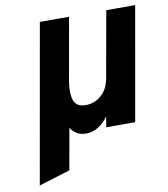

<svg xmlns="http://www.w3.org/2000/svg" viewBox="-81 -579 745 851"><g transform="rotate(-10 292.0 -154.0)"><path d="M29.5 203 155.5 -511H287L237 -229Q228.5 -177 239 -144.8Q249.5 -112.5 293.5 -112.5Q317 -112.5 339.5 -123.5Q362 -134.5 378.8 -157Q395.5 -179.5 401.5 -214L454.5 -511H584.5L494.5 0H364.5L372 -48Q354.5 -21.5 328.5 -4.8Q302.5 12 272 12Q249 12 231.2 1.8Q213.5 -8.5 203 -26L170 159.5Z"/></g></svg>

Font: Overpass ExtraBold
Style: Italic
Weight: 800
Italic angle: -10°
Designer: Delve Withrington, Dave Bailey, Thomas Jockin
Foundry: Delve Fonts LLC
Version: Version 4.000